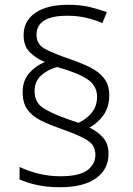

<svg xmlns="http://www.w3.org/2000/svg" viewBox="-20 -782 556 805"><path d="M75 -395Q75 -444 102 -475Q129 -506 168 -522Q128 -539 103.5 -564.5Q79 -590 79 -635Q79 -694 128 -728Q177 -762 265 -762Q316 -762 354.5 -753Q393 -744 428 -731L409 -685Q378 -699 341.5 -707.5Q305 -716 262 -716Q133 -716 133 -636Q133 -596 168.5 -577Q204 -558 271 -535Q318 -519 356 -500.5Q394 -482 416 -454Q438 -426 438 -382Q438 -333 413.5 -299Q389 -265 355 -247Q391 -230 413 -204Q435 -178 435 -137Q435 -72 382.5 -34.5Q330 3 231 3Q177 3 134.5 -6.5Q92 -16 62 -30V-82Q97 -65 141.5 -54Q186 -43 233 -43Q313 -43 346.5 -68.5Q380 -94 380 -133Q380 -173 345.5 -194.5Q311 -216 238 -241Q190 -258 153 -276Q116 -294 95.5 -322Q75 -350 75 -395ZM125 -400Q125 -352 162 -328.5Q199 -305 268 -281L309 -267Q342 -282 364.5 -309.5Q387 -337 387 -376Q387 -422 347.5 -449Q308 -476 220 -501Q181 -491 153 -466Q125 -441 125 -400Z"/></svg>

Font: Noto Sans Lao Light
Style: Regular
Weight: 300
Designer: Monotype Design Team
Foundry: Monotype Imaging Inc.
Version: Version 2.003; ttfautohint (v1.8.4.7-5d5b)